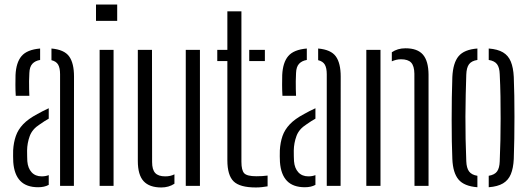

<svg xmlns="http://www.w3.org/2000/svg" viewBox="-20 -820 2336 847"><path d="M38.5 -105Q38 -118.5 37.8 -130.5Q37.5 -142.5 38 -157Q40 -191.5 49.8 -219.8Q59.5 -248 82 -271.8Q104.5 -295.5 145 -317Q156 -323 168.8 -329.8Q181.5 -336.5 195 -342.5V-296.5Q186.5 -292 176.5 -285.5Q166.5 -279 155 -271Q122.5 -250.5 111.2 -219.8Q100 -189 99.5 -156Q99.5 -142 99.8 -130.5Q100 -119 100.5 -109Q103 -78 119.5 -60Q136 -42 164 -42Q181.5 -42 195 -47.5V-4.5Q176 6 148.5 6Q96.5 6 69.5 -22Q42.5 -50 38.5 -105ZM49.5 -397.5Q48 -422 48 -445.2Q48 -468.5 48.5 -489Q51 -544 75 -572.5Q99 -601 157 -606V-555.5Q135.5 -552 123 -538.8Q110.5 -525.5 109.5 -498Q108.5 -481 108.2 -461.8Q108 -442.5 108.5 -425.5Q109 -408.5 109.5 -397.5ZM245 0V-492.5Q245 -520 236.5 -534.8Q228 -549.5 207 -554.5V-606Q263.5 -601 285 -571.2Q306.5 -541.5 306.5 -482L306 0Z M403.5 -728V-800H497V-728ZM419.5 0V-600H481V0Z M588 -110V-600H650.5L651 -105Q651 -71.5 664.8 -56.8Q678.5 -42 709 -42Q732.5 -42 749.5 -51V-9.5Q724.5 7 691.5 7Q639 7 613.5 -20.8Q588 -48.5 588 -110ZM799.5 0V-600H862V0Z M938.5 -550.5V-600H983V-770H1045V-106.5Q1045 -69 1057.2 -55.8Q1069.5 -42.5 1110.5 -42.5Q1126 -42.5 1136.2 -43.2Q1146.5 -44 1160.5 -45.5V2Q1148.5 4 1135.8 5.5Q1123 7 1108.5 7Q1038 7 1010.5 -20Q983 -47 983 -113V-550.5ZM1079.5 -550.5V-600H1148.5V-550.5Z M1215 -105Q1214.5 -118.5 1214.2 -130.5Q1214 -142.5 1214.5 -157Q1216.5 -191.5 1226.2 -219.8Q1236 -248 1258.5 -271.8Q1281 -295.5 1321.5 -317Q1332.5 -323 1345.2 -329.8Q1358 -336.5 1371.5 -342.5V-296.5Q1363 -292 1353 -285.5Q1343 -279 1331.5 -271Q1299 -250.5 1287.8 -219.8Q1276.5 -189 1276 -156Q1276 -142 1276.2 -130.5Q1276.5 -119 1277 -109Q1279.5 -78 1296 -60Q1312.5 -42 1340.5 -42Q1358 -42 1371.5 -47.5V-4.5Q1352.5 6 1325 6Q1273 6 1246 -22Q1219 -50 1215 -105ZM1226 -397.5Q1224.5 -422 1224.5 -445.2Q1224.5 -468.5 1225 -489Q1227.5 -544 1251.5 -572.5Q1275.5 -601 1333.5 -606V-555.5Q1312 -552 1299.5 -538.8Q1287 -525.5 1286 -498Q1285 -481 1284.8 -461.8Q1284.5 -442.5 1285 -425.5Q1285.5 -408.5 1286 -397.5ZM1421.5 0V-492.5Q1421.5 -520 1413 -534.8Q1404.5 -549.5 1383.5 -554.5V-606Q1440 -601 1461.5 -571.2Q1483 -541.5 1483 -482L1482.5 0Z M1596 0V-600H1658.5V0ZM1808.5 0 1808 -495Q1807.5 -529 1793.8 -543.8Q1780 -558.5 1749 -558.5Q1737.5 -558.5 1727.5 -556Q1717.5 -553.5 1708.5 -549.5V-589.5Q1721 -598 1735.8 -602.5Q1750.5 -607 1769 -607Q1821.5 -607 1845.8 -579Q1870 -551 1870.5 -491V0Z M1975.5 -118.5Q1974 -152 1973.2 -196.8Q1972.5 -241.5 1972.5 -291Q1972.5 -340.5 1973.2 -389.5Q1974 -438.5 1975.5 -480.5Q1978.5 -542.5 2003 -572Q2027.5 -601.5 2086 -606V-555.5Q2060 -551.5 2049 -536.5Q2038 -521.5 2037 -491Q2035.5 -448.5 2034.5 -401.8Q2033.5 -355 2033.2 -305.8Q2033 -256.5 2034 -206.8Q2035 -157 2037 -109Q2038 -79 2049.2 -63.8Q2060.5 -48.5 2086 -44.5V6Q2027.5 1.5 2002.8 -28Q1978 -57.5 1975.5 -118.5ZM2136 6V-44.5Q2162.5 -49 2173 -64Q2183.5 -79 2184.5 -107.5Q2186.5 -153 2187.5 -200.5Q2188.5 -248 2188.5 -296.8Q2188.5 -345.5 2187.8 -394.8Q2187 -444 2184.5 -493Q2183.5 -522.5 2172.5 -537Q2161.5 -551.5 2136 -555.5V-606Q2175.5 -603 2199 -589Q2222.5 -575 2233.5 -548.2Q2244.5 -521.5 2246.5 -480.5Q2248 -443 2248.8 -398Q2249.5 -353 2249.5 -304.8Q2249.5 -256.5 2248.8 -209.2Q2248 -162 2246.5 -118.5Q2244.5 -78 2233.5 -51.5Q2222.5 -25 2199 -11Q2175.5 3 2136 6Z"/></svg>

Font: Big Shoulders Stencil Text Thin Light
Style: Regular
Weight: 300
Version: Version 2.001